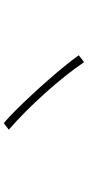

<svg xmlns="http://www.w3.org/2000/svg" viewBox="262 -862 475 1040"><g transform="rotate(-90 500.0 -342.5)"><path d="M353 -560Q388 -530 426.5 -491Q465 -452 505.5 -408.5Q546 -365 585 -320.5Q624 -276 658.5 -234Q693 -192 720 -154L683 -125Q650 -174 606 -229Q562 -284 512.5 -339Q463 -394 412.5 -444Q362 -494 317 -533Z"/></g></svg>

Font: Noto Sans TC ExtraLight
Style: Regular
Weight: 250
Designer: Ryoko NISHIZUKA  (kana, bopomofo & ideographs); Paul D. Hunt (Latin, Greek & Cyrillic); Sandoll Communications , Soo-you
Foundry: Adobe
Version: Version 2.004-H2;hotconv 1.0.118;makeotfexe 2.5.65603